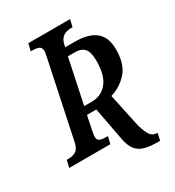

<svg xmlns="http://www.w3.org/2000/svg" viewBox="-216 -829 971 1067"><g transform="rotate(-30 270.0 -296.0)"><path d="M315 6 275 -206H215L196 -114Q191 -87 191 -79Q191 -60 203.5 -53Q216 -46 239 -46H257L246 0H-18L-7 -46H3Q33 -46 52.5 -58.5Q72 -71 80 -110L182 -594Q184 -604 186 -614Q188 -624 188 -632Q188 -653 174 -660.5Q160 -668 133 -668H121L132 -714H400L389 -668H379Q310 -668 300 -600L298 -592H358Q449 -592 493 -555Q537 -518 537 -441Q537 -347 493 -297.5Q449 -248 385 -229L431 -14Q445 35 460 55.5Q475 76 500 76H505L495 122H486Q430 122 396.5 112.5Q363 103 343.5 78Q324 53 315 6ZM275 -256Q336 -256 373.5 -301.5Q411 -347 411 -439Q411 -495 392 -518Q373 -541 331 -541H286L226 -256Z"/></g></svg>

Font: Noto Serif CondSemiBold
Style: Italic
Weight: 600
Width: 3
Italic angle: -12°
Designer: Monotype Design Team
Foundry: Monotype Imaging Inc.
Version: Version 1.001